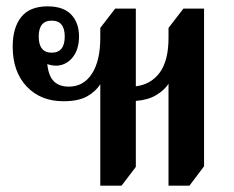

<svg xmlns="http://www.w3.org/2000/svg" viewBox="-20 -579 738 605"><path d="M296 6V-314Q283 -292 255.5 -276Q228 -260 180 -260Q108 -260 64 -306.5Q20 -353 20 -432Q20 -492 47 -525.5Q74 -559 130 -559Q180 -559 204.5 -533Q229 -507 229 -464Q229 -424 209.5 -399Q190 -374 159 -372Q143 -372 129 -377Q133 -339 150 -322.5Q167 -306 197 -306Q243 -306 269.5 -346.5Q296 -387 296 -460V-491L343 -552H408V-307Q456 -313 483.5 -350.5Q511 -388 511 -460V-491L558 -552H623V-55L577 6H511V-315Q498 -295 472.5 -279.5Q447 -264 408 -261V-53L363 6ZM143 -413Q184 -413 184 -464Q184 -514 143 -514Q102 -514 102 -464Q102 -413 143 -413Z"/></svg>

Font: Noto Serif Thai Condensed SemiBold
Style: Regular
Weight: 600
Width: 3
Designer: Monotype Design Team
Foundry: Monotype Imaging Inc.
Version: Version 2.002; ttfautohint (v1.8.4.7-5d5b)